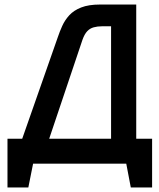

<svg xmlns="http://www.w3.org/2000/svg" viewBox="-20 -721 702 847"><path d="M581 -109V-701H421Q371 -701 338 -688Q305 -675 285.5 -653.5Q266 -632 254.5 -606.5Q243 -581 235 -557L78 -109H13V106H105L126 1H537L557 106H651V-109ZM470 -109H197L344 -546Q353 -571 365 -583.5Q377 -596 393.5 -600.5Q410 -605 429 -605H470Z"/></svg>

Font: Advent Pro Expanded
Style: Bold
Weight: 700
Width: 7
Designer: VivaRado, Andreas Kalpakidis
Foundry: VivaRado, Andreas Kalpakidis
Version: Version 3.000